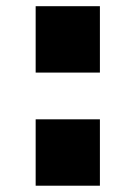

<svg xmlns="http://www.w3.org/2000/svg" viewBox="-20 -590 406 610"><path d="M93.3 -359.4V-570.3H297.4V-359.4ZM93.3 0V-210.9H297.4V0Z"/></svg>

Font: Nobile-bold
Style: Bold
Weight: 700
Version: Version 1.000;PS 001.000;hotconv 1.0.38